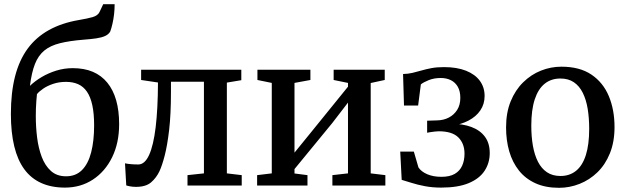

<svg xmlns="http://www.w3.org/2000/svg" viewBox="-20 -886 2987 917"><path d="M290 10Q225.5 10 176.8 -12Q128 -34 96 -77.8Q64 -121.5 48 -187.5Q32 -253.5 32 -342Q32 -444 52 -521.5Q72 -599 112.2 -653.8Q152.5 -708.5 213.8 -742.5Q275 -776.5 357.5 -790.5Q396.5 -797 422 -804.2Q447.5 -811.5 455.5 -829L473 -866H527.5Q527.5 -841.5 524.8 -817.8Q522 -794 517.2 -773Q512.5 -752 506.5 -735.5Q499 -722 482.2 -714.2Q465.5 -706.5 439.8 -702.8Q414 -699 380 -696.5Q311.5 -691 265.8 -679.5Q220 -668 191.5 -644.5Q163 -621 147 -580.5Q131 -540 123 -476Q147 -499 179 -518Q211 -537 249 -548.8Q287 -560.5 327.5 -560.5Q382.5 -560.5 423.5 -543Q464.5 -525.5 492.5 -491.2Q520.5 -457 534.8 -407.2Q549 -357.5 549 -293Q549 -203 515.5 -134.8Q482 -66.5 423.5 -28.2Q365 10 290 10ZM295.5 -44Q342 -44 371.8 -74Q401.5 -104 415.5 -158.8Q429.5 -213.5 429.5 -287Q429.5 -344 420.8 -384Q412 -424 395 -448.5Q378 -473 353 -484Q328 -495 295.5 -495Q262 -495 233.8 -485.5Q205.5 -476 185.8 -462.2Q166 -448.5 156.5 -436.5Q155 -421 153.5 -403Q152 -385 151.5 -366.2Q151 -347.5 151 -330.5Q151 -280 157.2 -229.5Q163.5 -179 179.2 -137Q195 -95 223.2 -69.5Q251.5 -44 295.5 -44Z M629.5 6.5Q614.5 6.5 602.2 4.2Q590 2 583 -0.5L577 -106Q587.5 -103.5 604.8 -102Q622 -100.5 640.5 -100.5Q671.5 -100.5 692.2 -146Q713 -191.5 723.5 -278.8Q734 -366 734.5 -492L654 -504V-553H1132.5V-503L1063.5 -491.5V-58L1134.5 -49.5V0H875.5V-49.5L954 -58V-495.5H796.5V-446.5Q796.5 -340 787.8 -265.2Q779 -190.5 766.5 -142.5Q754 -94.5 741.5 -68Q726.5 -36.5 701.5 -15Q676.5 6.5 629.5 6.5Z M1208 0V-49.5L1278 -58V-490L1209.5 -504V-553H1462.5V-504L1386.5 -490V-157L1456.5 -243L1642 -472V-490L1573.5 -504V-553H1817.5V-504L1750.5 -489.5V-58L1820.5 -49.5V0H1567.5V-49.5L1642 -58V-396L1567 -298.5L1386.5 -78.5V-57.5L1448.5 -49.5V0Z M2087 10Q2045 10 2009.5 3.2Q1974 -3.5 1946 -12.5Q1918 -21.5 1898.5 -27L1891.5 -162H1956.5L1978.5 -86.5Q1991.5 -66.5 2020.2 -54Q2049 -41.5 2088.5 -41.5Q2127.5 -41.5 2151.8 -55.5Q2176 -69.5 2187.2 -94.5Q2198.5 -119.5 2198.5 -152Q2198.5 -200.5 2169 -229.8Q2139.5 -259 2075.5 -259Q2069.5 -259 2057.8 -257.8Q2046 -256.5 2035 -254.8Q2024 -253 2020 -252V-309.5L2067 -311Q2098.5 -311.5 2123.5 -324.5Q2148.5 -337.5 2163.5 -361.2Q2178.5 -385 2178.5 -418.5Q2178.5 -450.5 2166.5 -471.5Q2154.5 -492.5 2133.5 -503Q2112.5 -513.5 2085 -513.5Q2053.5 -513.5 2028.2 -503.5Q2003 -493.5 1990 -483L1977 -382H1909.5L1905 -532.5Q1929 -533 1950 -538Q1971 -543 1992.5 -549.2Q2014 -555.5 2040 -560.5Q2066 -565.5 2100.5 -565.5Q2162.5 -565.5 2205.8 -548.2Q2249 -531 2271.8 -500Q2294.5 -469 2294.5 -427.5Q2294.5 -389 2274.2 -359Q2254 -329 2217.5 -310Q2181 -291 2133 -284.5L2134 -295Q2190 -295 2231.5 -279.5Q2273 -264 2296 -233Q2319 -202 2319 -155Q2319 -107.5 2294.2 -70Q2269.5 -32.5 2218.2 -11.2Q2167 10 2087 10Z M2397 -277.5Q2397 -348 2419 -402Q2441 -456 2478.8 -493Q2516.5 -530 2563.8 -548.8Q2611 -567.5 2661.5 -567.5Q2748.5 -567.5 2804.5 -529.8Q2860.5 -492 2887.8 -426.8Q2915 -361.5 2915 -279Q2915 -208.5 2893 -154Q2871 -99.5 2833.2 -63Q2795.5 -26.5 2748 -7.8Q2700.5 11 2650 11Q2585 11 2537.2 -10.8Q2489.5 -32.5 2458.5 -71.5Q2427.5 -110.5 2412.2 -163Q2397 -215.5 2397 -277.5ZM2657 -45.5Q2700.5 -45.5 2731.2 -70.2Q2762 -95 2778 -145.2Q2794 -195.5 2794 -271Q2794 -322.5 2786.8 -366.5Q2779.5 -410.5 2763.2 -443Q2747 -475.5 2720.8 -493.2Q2694.5 -511 2656.5 -511Q2612.5 -511 2581.5 -486.2Q2550.5 -461.5 2534 -411.5Q2517.5 -361.5 2517.5 -285.5Q2517.5 -233.5 2525.2 -189.5Q2533 -145.5 2549.5 -113.2Q2566 -81 2592.5 -63.2Q2619 -45.5 2657 -45.5Z"/></svg>

Font: Merriweather 24pt Medium
Style: Regular
Weight: 500
Designer: Eben Sorkin
Foundry: Eben Sorkin
Version: Version 2.100